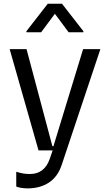

<svg xmlns="http://www.w3.org/2000/svg" viewBox="-20 -810 593 1034"><path d="M67.5 194.6V115.1Q89.8 121.8 106.2 124.5Q122.5 127.1 141.3 127.1Q219.5 127.1 247.9 45.5L263.5 0H187.5L32 -545.5H122.9L262.1 -22.7H267.8L427.6 -545.5H520.6L311.8 79.5Q290.8 142 243.3 173.3Q195.7 204.5 128.6 204.5Q108.7 204.5 91.6 201.3Q74.6 198.2 67.5 194.6ZM429 -636.4H349.4L275.6 -735.8L201.7 -636.4H122.2V-642L237.2 -789.8H313.9L429 -642Z"/></svg>

Font: Riot Sans
Style: Regular
Weight: 400
Designer: Rasmus Andersson
Foundry: rsms
Version: Version 4.001